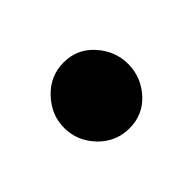

<svg xmlns="http://www.w3.org/2000/svg" viewBox="-51 -561 387 387"><g transform="rotate(45 142.0 -367.5)"><path d="M48.3 -369.6C48.3 -344.2 57.6 -322.3 76.7 -304.2C95.7 -286.1 117.7 -276.9 142.6 -276.9C167.5 -276.9 189.5 -286.1 208.5 -304.2C227.1 -322.3 236.3 -344.2 236.3 -369.6C236.3 -395 227.1 -416.5 208.5 -433.6C189.5 -450.7 167.5 -459.5 142.6 -459.5C117.7 -459.5 95.7 -450.7 76.7 -433.6C57.6 -416.5 48.3 -395 48.3 -369.6Z"/></g></svg>

Font: Estedad Black
Style: Regular
Weight: 900
Designer: Amin Abedi
Version: Version 7.3